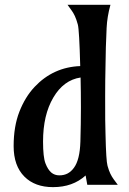

<svg xmlns="http://www.w3.org/2000/svg" viewBox="-20 -767 536 797"><path d="M335.4 -38.6Q282.2 9.8 200.2 9.8Q125 9.8 81.5 -33.7Q36.6 -78.6 36.6 -160.4Q36.6 -242.2 60.5 -303.5Q84.5 -364.7 123.5 -406.2Q200.7 -488.3 313 -492.7Q309.1 -643.1 303 -665.3Q296.9 -687.5 290.8 -700.4Q284.7 -713.4 276.9 -724.1L260.3 -747.1H438.5Q424.8 -697.8 422.6 -651.4Q420.4 -605 419.4 -569.8Q418.5 -534.7 418 -496.1Q416.5 -431.6 416.5 -367.9Q416.5 -304.2 416.7 -271.5Q417 -238.8 418 -209.5Q420.4 -99.6 426.3 -78.9Q432.1 -58.1 438.2 -45.7Q444.3 -33.2 452.1 -22.5L468.8 0H342.3ZM314.5 -445.3Q243.7 -434.6 201.2 -361.8Q158.7 -289.6 158.7 -179.7Q158.7 -114.7 168.7 -88.9Q178.7 -63 192.6 -51Q206.5 -39.1 226.3 -39.1Q246.1 -39.1 261 -47.1Q275.9 -55.2 287.1 -70.8Q311.5 -104 313.7 -179.2Q315.9 -254.4 315.9 -320.1Q315.9 -385.7 314.5 -445.3Z"/></svg>

Font: Amarante
Style: Regular
Weight: 400
Designer: Karolina Lach
Foundry: Sorkin Type Co.
Version: Version 1.001